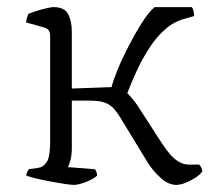

<svg xmlns="http://www.w3.org/2000/svg" viewBox="-20 -520 608 540"><path d="M188 0Q181 0 163.5 -2.5Q146 -5 124.5 -9Q103 -13 84 -17.5Q65 -22 54 -26Q54 -32 57 -37.5Q60 -43 61 -44L88 -48Q102 -50 111.5 -64.5Q121 -79 121 -119V-420Q121 -428 117.5 -434Q114 -440 103 -443L53 -457Q55 -466 56 -470.5Q57 -475 60 -481Q74 -487 97.5 -493.5Q121 -500 131 -500Q161 -500 171.5 -480.5Q182 -461 182 -431V-271L294 -275Q297 -290 309.5 -321Q322 -352 340.5 -388Q359 -424 378.5 -455Q398 -486 415 -500H519Q522 -498 524 -490.5Q526 -483 526 -475L492 -465Q464 -456 440.5 -434Q417 -412 398 -382Q379 -352 364 -319.5Q349 -287 338 -258Q342 -254 346.5 -249Q351 -244 357.5 -236Q364 -228 374 -212L434 -119Q442 -107 453 -92.5Q464 -78 479 -67.5Q494 -57 512 -57H540Q543 -55 546 -49Q549 -43 549 -38Q542 -28 528.5 -19.5Q515 -11 501 -5.5Q487 0 476 0Q453 0 431 -20.5Q409 -41 396 -62L321 -185Q309 -205 298.5 -216Q288 -227 273 -232Q258 -237 233 -237H182V-105Q182 -83 178 -69Q174 -55 171 -50L247 -44Q250 -40 251.5 -35.5Q253 -31 253 -26Q247 -20 235 -14Q223 -8 210 -4Q197 0 188 0Z"/></svg>

Font: Texturina 12pt Thin
Style: Regular
Weight: 250
Designer: Guillermo Torres Carreño
Foundry: Omnibus-Type
Version: Version 1.002